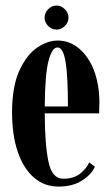

<svg xmlns="http://www.w3.org/2000/svg" viewBox="-20 -678 412 708"><path d="M195.5 10Q143 10 104.5 -23.8Q66 -57.5 45.2 -119Q24.5 -180.5 24.5 -263.5Q24.5 -358.5 51 -416.8Q77.5 -475 116.2 -501.8Q155 -528.5 192 -528.5Q236.5 -528.5 271.5 -499.2Q306.5 -470 326.5 -418.2Q346.5 -366.5 346.5 -299.5Q346.5 -279.5 345.5 -260H145Q145.5 -143.5 158.8 -81.2Q172 -19 213 -19Q252.5 -19 276 -38.2Q299.5 -57.5 309 -79L330 -63.5Q318 -35.5 283.2 -12.8Q248.5 10 195.5 10ZM192 -503Q172 -503 159 -454Q146 -405 145 -285.5H230.5Q230.5 -400.5 221.5 -451.8Q212.5 -503 192 -503ZM189 -569Q171 -569 157.8 -582Q144.5 -595 144.5 -612.5Q144.5 -631 157.8 -644.2Q171 -657.5 189 -657.5Q205.5 -657.5 219 -644.2Q232.5 -631 232.5 -612.5Q232.5 -595 219 -582Q205.5 -569 189 -569Z"/></svg>

Font: Imbue 50pt
Style: Bold
Weight: 700
Designer: Tyler Finck
Foundry: Etcetera Type Company
Version: Version 1.102; ttfautohint (v1.8.3)